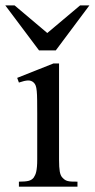

<svg xmlns="http://www.w3.org/2000/svg" viewBox="-33 -697 354 717"><path d="M37.6 0V-18.6Q62 -18.6 74 -21.7Q85.9 -24.9 92.8 -33.7Q95.7 -38.1 98.1 -43.2Q100.6 -48.3 102.3 -55.9Q104 -63.5 105 -74.5Q106 -85.4 106 -101.1V-273.4Q106 -303.2 105.7 -323.5Q105.5 -343.8 104.2 -356.9Q103 -370.1 100.3 -377.2Q97.7 -384.3 92.8 -388.7Q84 -397 71.3 -396.5Q58.6 -396 37.6 -388.7L31.2 -406.2L166.5 -460H187.5V-101.1Q187.5 -71.3 190.2 -56.4Q192.9 -41.5 199.2 -34.7Q204.1 -29.3 208.5 -26.1Q212.9 -22.9 219 -21.2Q225.1 -19.5 233.9 -19Q242.7 -18.6 256.3 -18.6V0ZM175.3 -508.8H112.8L-13.2 -676.8H21.5L143.6 -573.7L266.1 -676.8H300.8Z"/></svg>

Font: Doulos SIL
Style: Regular
Weight: 400
Designer: Walt Agee, Victor Gaultney, Peter Martin, Debbi Hosken
Foundry: SIL International
Version: Version 4.110; 2011; Maintenance release